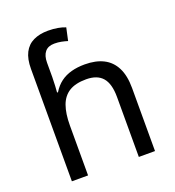

<svg xmlns="http://www.w3.org/2000/svg" viewBox="-138 -873 893 981"><g transform="rotate(-20 308.5 -382.5)"><path d="M85 -611Q85 -665 102.5 -699Q120 -733 153.5 -749Q187 -765 233 -765Q262 -765 286.5 -760.5Q311 -756 327 -749L312 -680Q296 -685 278.5 -688.5Q261 -692 241 -692Q207 -692 190 -671.5Q173 -651 173 -613V-535Q173 -513 171.5 -488Q170 -463 169 -452H174Q193 -483 218.5 -502Q244 -521 277 -530Q310 -539 350 -539Q410 -539 451.5 -518Q493 -497 515 -453.5Q537 -410 537 -343V0H449V-326Q449 -398 420 -431.5Q391 -465 331 -465Q273 -465 238.5 -443.5Q204 -422 188.5 -379Q173 -336 173 -271V0H85Z"/></g></svg>

Font: odia115
Style: Regular
Weight: 400
Designer: Amélie Bonet and Sol Matas
Foundry: Google LLC
Version: Version 2.003